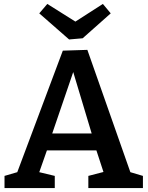

<svg xmlns="http://www.w3.org/2000/svg" viewBox="-20 -958 752 978"><path d="M425 -704 644 -81 708 -62V0H430V-62L507 -82L471 -192H219L180 -81L259 -62V0H3V-62L68 -81L300 -700ZM447 -278 353 -591 246 -278ZM364 -848 504 -938 544 -890 401 -763 332 -757 180 -890 221 -938Z"/></svg>

Font: Bitter Pro SemiBold
Style: Regular
Weight: 600
Designer: Sol Matas, and Bitter project Authors
Foundry: Sol Matas
Version: Version 1.010